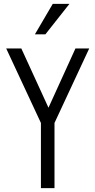

<svg xmlns="http://www.w3.org/2000/svg" viewBox="-20 -970 492 990"><path d="M191 0V-336L12 -720H90L244 -384H216L369 -720H440L261 -336V0ZM214 -793H160L252 -950H338Z"/></svg>

Font: Instrument Sans Condensed
Style: Regular
Weight: 400
Width: 3
Designer: Rodrigo Fuenzalida
Foundry: fragTYPE
Version: Version 1.000;gftools[0.9.28]